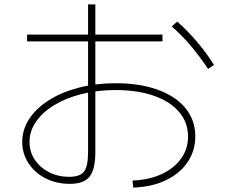

<svg xmlns="http://www.w3.org/2000/svg" viewBox="-20 -826 1040 872"><path d="M582 -6Q657 -9 713.5 -35Q770 -61 802 -105Q834 -149 834 -206Q834 -270 793.5 -317.5Q753 -365 679 -391Q605 -417 505 -417Q422 -417 351 -399Q280 -381 227 -349Q174 -317 144 -274Q114 -231 114 -181Q114 -136 138 -100.5Q162 -65 202.5 -44Q243 -23 295 -23Q343 -23 361.5 -46.5Q380 -70 380 -136V-806H413V-135Q413 -57 387 -24Q361 9 297 9Q236 9 187 -16Q138 -41 109.5 -84.5Q81 -128 81 -181Q81 -238 113 -286.5Q145 -335 203 -371.5Q261 -408 338.5 -428Q416 -448 506 -448Q615 -448 696.5 -418.5Q778 -389 822.5 -334.5Q867 -280 867 -207Q867 -141 831.5 -89Q796 -37 732.5 -7Q669 23 585 26ZM103 -638V-669H718V-638ZM925 -513Q889 -567 849 -615Q809 -663 760 -706L785 -728Q834 -684 875 -636Q916 -588 952 -531Z"/></svg>

Font: M PLUS 1 Code ExtraLight
Style: Regular
Weight: 250
Designer: Coji Morishita
Foundry: UNDERFOREST DESIGN
Version: Version 1.002